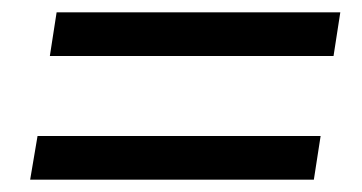

<svg xmlns="http://www.w3.org/2000/svg" viewBox="-20 -443 589 312"><path d="M61 -352 72 -423H533L522 -352ZM29 -151 41 -222H501L490 -151Z"/></svg>

Font: Nunito Sans 10pt SemiCondensed SemiBold
Style: Italic
Weight: 600
Width: 4
Italic angle: -9°
Designer: Vernon Adams
Foundry: Vernon Adams
Version: Version 3.101;gftools[0.9.27]